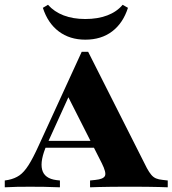

<svg xmlns="http://www.w3.org/2000/svg" viewBox="-34 -797 734 817"><path d="M165.3 -181.5Q135.5 -113.7 145.2 -75.4Q154.8 -37.1 206.5 -30.6L221 -29V0Q183.1 -1.6 153.2 -2Q123.4 -2.4 93.5 -2.4Q64.5 -2.4 39.1 -2Q13.7 -1.6 -13.7 0V-29L1.6 -31.5Q29 -37.1 48.8 -50.8Q68.5 -64.5 87.5 -94.4Q106.5 -124.2 130.6 -177.4L313.7 -576.6H341.1L591.1 -81.5Q600.8 -63.7 609.7 -53.2Q618.5 -42.7 629.8 -37.9Q641.1 -33.1 658.1 -31.5L679.8 -29V0Q665.3 -0.8 644.4 -1.2Q623.4 -1.6 599.6 -2Q575.8 -2.4 553.2 -2.4H542.7H533.9Q510.5 -2.4 484.7 -2.4Q458.9 -2.4 433.9 -2Q408.9 -1.6 387.1 -1.2Q365.3 -0.8 349.2 0V-29L372.6 -31.5Q405.6 -34.7 412.5 -48.4Q419.4 -62.1 399.2 -102.4L246.8 -403.2L269.4 -410.5ZM143.5 -168.5 157.3 -197.6H400.8L415.3 -168.5ZM329 -628.2Q262.9 -628.2 216.1 -663.3Q169.4 -698.4 148.4 -763.7L170.2 -776.6Q196.8 -746.8 236.7 -731.5Q276.6 -716.1 329 -716.1Q382.3 -716.1 422.6 -731.5Q462.9 -746.8 487.9 -776.6L510.5 -763.7Q489.5 -698.4 443.1 -663.3Q396.8 -628.2 329 -628.2Z"/></svg>

Font: Playfair 5pt SemiExpanded Light Black
Style: Regular
Weight: 900
Version: Version 2.203